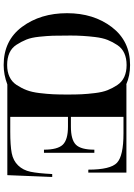

<svg xmlns="http://www.w3.org/2000/svg" viewBox="139 -849 730 1048"><g transform="rotate(90 504.0 -325.0)"><path d="M335 20Q201 20 126.5 -80.5Q52 -181 52 -326Q52 -471 128 -570.5Q204 -670 335 -670Q393 -670 441 -649V-650H922V-442H906Q906 -563 868.5 -598.5Q831 -634 708 -634H618V-347H671Q743 -347 770 -374.5Q797 -402 797 -475H814V-200H797Q797 -274 770 -302.5Q743 -331 671 -331H618V-16H699Q775 -16 816 -24Q857 -32 883 -59Q909 -86 917.5 -126.5Q926 -167 930 -245H946L936 0H441Q388 20 335 20ZM182 -478Q174 -412 174 -345.5Q174 -279 175 -248.5Q176 -218 180.5 -174.5Q185 -131 196 -104Q207 -77 224 -50.5Q241 -24 269 -11.5Q297 1 334.5 1Q372 1 399.5 -12Q427 -25 444 -51Q461 -77 472 -105.5Q483 -134 488 -176Q493 -218 494.5 -250Q496 -282 496 -328Q496 -374 494.5 -405.5Q493 -437 488 -478.5Q483 -520 472 -547.5Q461 -575 444 -600.5Q427 -626 399.5 -638.5Q372 -651 335 -651Q298 -651 270.5 -638.5Q243 -626 226 -600.5Q209 -575 198 -547.5Q187 -520 182 -478Z"/></g></svg>

Font: Elsie Swash Caps
Style: Regular
Weight: 400
Designer: Alejandro Inler
Foundry: Alejandro Inler
Version: 1.003